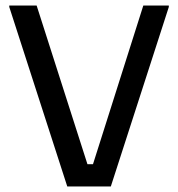

<svg xmlns="http://www.w3.org/2000/svg" viewBox="-20 -670 640 690"><path d="M221.7 0 13.3 -645V-650H111.7L294.2 -80H314.2L495 -650H586.7V-645L378.3 0Z"/></svg>

Font: Familjen Grotesk GF
Style: Regular
Weight: 400
Designer: Anders Wikstroem, Jonas Baeckman, Matilda Gysing, Kristian Moeller
Foundry: Familjen STHLM AB
Version: Version 2.000; Beta; Release 4; Build 6